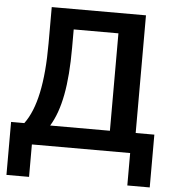

<svg xmlns="http://www.w3.org/2000/svg" viewBox="-59 -773 897 996"><g transform="rotate(5 389.5 -275.0)"><path d="M129.4 168.9V0H641.1V168.9H757.8V-106H660.6V-718.8H169.9V-529.8C169.9 -325.2 140.6 -187.5 80.6 -106.9H11.7V168.9ZM215.3 -106C268.6 -193.4 293.5 -322.8 293.5 -518.1V-613.3H526.4V-106Z"/></g></svg>

Font: Winston SemiBold
Style: Regular
Weight: 600
Designer: Vernon Adams, Kim Jin-seong, David Berlow, Cristiano Sobral
Foundry: The Winston Project Authors
Version: Version 3.004